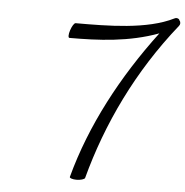

<svg xmlns="http://www.w3.org/2000/svg" viewBox="-57 -880 912 947"><g transform="rotate(5 399.5 -406.5)"><path d="M261 -682C405 -682 555 -689 701 -743C526 -511 392 -258 323 0C320 6 336 12 356 12C377 12 395 6 398 0C471 -274 600 -546 794 -788C801 -796 801 -808 794 -815C793 -823 780 -829 769 -823C639 -758 445 -757 285 -757C278 -757 268 -741 261 -720C254 -699 254 -682 261 -682Z"/></g></svg>

Font: Nupuram Light Oblique
Style: Regular
Weight: 300
Designer: Santhosh Thottingal (santhosh.thottingal@gmail.com)
Foundry: SMC
Version: Version 1.000